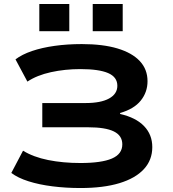

<svg xmlns="http://www.w3.org/2000/svg" viewBox="-20 -937 871 967"><path d="M385 10Q312 10 244.5 1.5Q177 -7 123.5 -24Q70 -41 37 -66L96 -178Q148 -146 222.5 -131Q297 -116 385 -116Q491 -116 543.5 -138.5Q596 -161 596 -210Q596 -254 553.5 -275Q511 -296 423 -296H193V-418H411Q488 -418 529.5 -441Q571 -464 571 -505Q571 -549 524.5 -569Q478 -589 385 -589Q307 -589 236.5 -573.5Q166 -558 118 -526L58 -638Q91 -663 141 -680Q191 -697 255 -706Q319 -715 392 -715Q498 -715 571.5 -693Q645 -671 684 -629.5Q723 -588 723 -528Q723 -473 689 -430.5Q655 -388 585 -368V-363Q664 -345 705.5 -302Q747 -259 747 -196Q747 -131 704.5 -85Q662 -39 581.5 -14.5Q501 10 385 10ZM447 -780V-917H598V-780ZM178 -780V-917H329V-780Z"/></svg>

Font: Nunito Sans 7pt Expanded
Style: Bold
Weight: 700
Width: 7
Designer: Vernon Adams
Foundry: Vernon Adams
Version: Version 3.101;gftools[0.9.27]